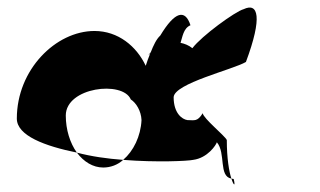

<svg xmlns="http://www.w3.org/2000/svg" viewBox="-20 -524 836 502"><path d="M24 -214C24 -169 98 -142 181 -125C163 -150 152 -185 152 -222C152 -296 301 -314 322 -264C336 -255 349 -234 350 -210C348 -168 329 -129 302 -106C390 -99 472 -103 485 -106C523 -111 545 -145 547 -152C571 -124 551 -63 585 -57C579 -75 573 -110 573 -158C567 -170 512 -214 510 -228C496 -205 488 -210 470 -210C456 -212 434 -228 434 -270C436 -306 589 -342 623 -362C667 -480 655 -518 617 -500C595 -494 507 -430 483 -398C473 -406 462 -410 452 -412C457 -426 459 -450 478 -458C464 -501 437 -494 399 -431C389 -422 381 -405 374 -387C368 -382 369 -380 369 -380C371 -382 371 -384 373 -385C368 -373 364 -361 361 -352C337 -403 289 -443 227 -443C126 -443 24 -342 24 -214ZM181 -125C199 -101 223 -86 250 -86C269 -86 288 -93 302 -106C261 -109 218 -115 181 -125ZM585 -57C591 -38 596 -36 591 -56C589 -56 587 -57 585 -57Z"/></svg>

Font: Ampere
Style: SuCnd
Weight: 400
Version: Version 1